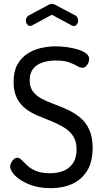

<svg xmlns="http://www.w3.org/2000/svg" viewBox="-20 -975 542 1003"><path d="M245 8Q181 8 133 -11.5Q85 -31 59 -57.5Q33 -84 33 -105Q33 -115 38.5 -125.5Q44 -136 52.5 -143.5Q61 -151 70 -151Q82 -151 93.5 -139Q105 -127 122.5 -110.5Q140 -94 168 -82Q196 -70 241 -70Q283 -70 314 -83.5Q345 -97 362.5 -124.5Q380 -152 380 -194Q380 -237 362 -264Q344 -291 314.5 -309Q285 -327 250.5 -341Q216 -355 180.5 -369.5Q145 -384 116 -405.5Q87 -427 69 -461Q51 -495 51 -547Q51 -602 71 -638Q91 -674 124 -695Q157 -716 195.5 -724.5Q234 -733 271 -733Q298 -733 328 -729Q358 -725 385 -717Q412 -709 429 -696.5Q446 -684 446 -667Q446 -659 442 -648.5Q438 -638 430 -629.5Q422 -621 410 -621Q399 -621 383 -630.5Q367 -640 340.5 -649.5Q314 -659 271 -659Q235 -659 203.5 -649Q172 -639 153.5 -616Q135 -593 135 -555Q135 -519 153 -496Q171 -473 200 -458Q229 -443 264 -430.5Q299 -418 334 -401.5Q369 -385 398.5 -361Q428 -337 446 -298.5Q464 -260 464 -202Q464 -130 435.5 -83.5Q407 -37 358 -14.5Q309 8 245 8ZM138 -839Q129 -839 122 -848Q115 -857 115 -868Q115 -876 119 -883Q123 -890 130 -894L234 -950Q243 -955 251 -955Q260 -955 268 -950L372 -895Q381 -891 384.5 -883Q388 -875 388 -867Q388 -856 381.5 -847.5Q375 -839 365 -839Q363 -839 360.5 -840Q358 -841 355 -842L251 -898L147 -842Q145 -841 142.5 -840Q140 -839 138 -839Z"/></svg>

Font: Dosis ExtraLight Medium
Style: Regular
Weight: 500
Version: Version 3.001; ttfautohint (v1.8.2)